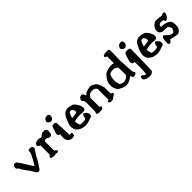

<svg xmlns="http://www.w3.org/2000/svg" viewBox="241 -1952 3434 3434"><g transform="rotate(-45 1958.5 -235.0)"><path d="M293.5 -124.5Q314.5 -155.8 364.3 -243.9Q414.1 -332 414.1 -363.3Q414.1 -394.5 418.9 -403.3Q423.8 -412.1 447.3 -412.1Q520.5 -412.1 520.5 -362.3Q520.5 -336.9 507.8 -326.9Q495.1 -316.9 462.9 -262Q430.7 -207 424.8 -198.7Q418.9 -190.4 415 -176.8Q411.1 -163.1 377.9 -116.2Q344.7 -69.3 333 -47.6Q321.3 -25.9 307.4 -14.4Q293.5 -2.9 284.2 -2.9Q256.8 -2.9 239.3 -25.4L213.9 -64.9Q190.4 -110.4 136.2 -180.7Q83.5 -252 73.5 -277.6Q63.5 -303.2 49.3 -310.1Q35.2 -316.9 31.2 -324.5Q27.3 -332 27.3 -354Q27.3 -376 40.5 -393.6Q53.7 -411.1 79.1 -411.1Q104.5 -411.1 116.9 -396.5Q129.4 -381.8 173.8 -313.5Q218.3 -245.1 293.5 -124.5Z M764.6 -7.8Q735.4 -12.2 720.5 -12.2Q705.6 -12.2 692.9 -9Q680.2 -5.9 671.1 -5.9Q662.1 -5.9 634.8 -10.3Q606.9 -14.6 596.7 -34.2V-37.1Q596.7 -49.8 615.2 -65.9L630.9 -80.1V-316.4H629.9Q612.3 -316.4 597.2 -332.5Q582 -348.6 582 -357.4Q582 -366.2 586.9 -377Q606.4 -418 681.6 -418H695.3Q711.4 -418 731 -406.2L741.2 -399.4L798.8 -444.3H800.3Q817.9 -454.1 847.9 -454.1Q877.9 -454.1 897 -441.2Q916 -428.2 916 -382.3Q916 -297.9 860.4 -297.9Q838.9 -297.9 822.3 -310.1Q805.7 -322.3 801.3 -323.2H792L766.1 -328.1Q758.3 -327.1 736.8 -313Q738.8 -252.4 738.8 -193.1Q738.8 -133.8 736.8 -74.7Q742.7 -71.3 757.3 -63Q776.4 -52.2 780.3 -43L780.8 -36.1Q780.8 -7.8 766.1 -7.8Z M1109.9 -604.5Q1134.8 -593.8 1134.8 -562.5Q1134.8 -562 1134.8 -561.5Q1134.3 -529.3 1122.1 -511.7Q1109.9 -494.1 1094.2 -487.8Q1078.6 -481.4 1071.8 -481.4Q1047.4 -481.4 1026.1 -499.5Q1004.9 -517.6 1004.9 -532.2Q1004.9 -546.9 1015.1 -567.4Q1025.4 -587.9 1037.1 -595.2Q1048.8 -602.5 1061 -604.2Q1073.2 -606 1081.1 -607.2Q1088.9 -608.4 1094.5 -608.4Q1100.1 -608.4 1109.9 -604.5ZM1094.2 -418Q1106 -407.7 1117.7 -397.9Q1128.9 -236.3 1129.9 -156.7L1130.9 -82.5L1189.5 -75.7V-42Q1189.5 0 1126 0Q1103.5 0 1073.2 -13.9Q1043 -27.8 1028.8 -58.3Q1014.6 -88.9 1014.6 -125Q1014.6 -161.1 1018.1 -171.1Q1021.5 -181.2 1021.5 -191.4Q1021.5 -201.7 1020.5 -204.6Q1017.1 -205.1 1015.1 -206.1Q1006.3 -208 1000 -210Q976.6 -217.8 976.6 -252Q976.6 -271 997.6 -328.4Q1018.6 -385.7 1022 -401.4Q1024.9 -414.1 1061.5 -416Q1078.1 -417 1094.2 -418Z M1418.9 -365.2Q1418 -359.4 1403.6 -334Q1389.2 -308.6 1377.4 -258.8Q1388.2 -257.8 1397 -257.8Q1405.8 -257.8 1442.6 -264.6Q1479.5 -271.5 1500 -275.4Q1506.8 -289.1 1506.8 -302.7Q1506.8 -335.4 1468.3 -371.6Q1460.4 -372.1 1445.3 -372.1Q1429.2 -372.1 1418.9 -365.2ZM1452.1 -68.4H1460Q1507.3 -68.4 1525.6 -78.1Q1543.9 -87.9 1544.9 -117.7Q1545.9 -147.5 1560.5 -159.2L1580.1 -175.8L1612.8 -153.8L1613.3 -153.3Q1649.4 -123 1649.4 -90.8Q1649.4 -58.6 1644 -47.9Q1638.7 -37.1 1609.9 -29.8Q1581.1 -22.5 1562.5 -13.7Q1543.9 -4.9 1508.1 2Q1472.2 8.8 1454.6 8.8Q1437 8.8 1403.6 2Q1370.1 -4.9 1356 -11Q1341.8 -17.1 1314.5 -36.4Q1287.1 -55.7 1274.9 -72.8L1259.8 -110.4Q1251 -136.7 1251 -150.4V-167.5L1253.4 -191.4Q1253.9 -209.5 1269.5 -251Q1320.3 -386.7 1362.3 -413.6Q1404.3 -440.4 1437 -440.4Q1469.7 -440.4 1510.7 -431.2Q1551.8 -421.9 1565.4 -411.6Q1579.1 -401.4 1607.4 -362.8Q1651.4 -303.2 1651.4 -241.2Q1651.4 -217.3 1636.7 -206.1Q1622.1 -194.8 1585.9 -194.8H1585.4L1518.1 -201.7Q1460.9 -201.7 1420.4 -192.1Q1379.9 -182.6 1369.1 -179.7Q1370.6 -127.4 1391.1 -77.6Q1415.5 -68.8 1452.1 -68.4Z M1963.9 -353.5Q1897 -348.6 1862.8 -279.8Q1864.7 -219.2 1864.7 -164.3Q1864.7 -109.4 1863.3 -58.6Q1873 -51.3 1884.8 -43.5Q1896.5 -35.6 1896.5 -27.3Q1896.5 -14.6 1871.6 5.9Q1860.4 15.6 1780.3 15.6H1777.8Q1752.4 14.6 1742.2 -0.5V-2L1738.3 -11.7V-14.2L1743.7 -30.8Q1750.5 -42 1751.7 -66.4Q1752.9 -90.8 1752.9 -174.3Q1752.9 -303.7 1748 -316.7Q1743.2 -329.6 1728 -340.3Q1712.9 -351.1 1712.9 -366Q1712.9 -380.9 1731.9 -407.2Q1751 -433.6 1784.7 -433.6Q1818.4 -433.6 1832 -387.2Q1835.9 -373.5 1839.4 -364.7Q1846.7 -370.6 1862.3 -384.5Q1877.9 -398.4 1892.1 -405.8Q1906.2 -413.1 1940.9 -421.4Q1975.6 -429.7 2007.1 -429.7Q2038.6 -429.7 2082.5 -401.4Q2125 -373 2135.3 -345.7Q2145.5 -318.4 2158.2 -286.6L2172.9 -233.9L2174.8 -85.4L2207.5 -62.5Q2214.8 -55.2 2214.8 -46.6Q2214.8 -38.1 2207.8 -31.7Q2200.7 -25.4 2185.3 -18.3Q2169.9 -11.2 2149.2 7.3Q2128.4 25.9 2112.1 26.6Q2095.7 27.3 2080.6 27.3H2080.1Q2063 27.3 2048.3 14.4Q2033.7 1.5 2033.7 -9.3V-20.5L2069.8 -26.4Q2067.9 -92.8 2067.9 -155.3Q2068.4 -163.1 2068.4 -170.9Q2068.4 -240.7 2069.8 -305.2Q2058.6 -321.8 2039.1 -337.6Q2019.5 -353.5 1975.6 -353.5Z M2604.5 -126.5Q2601.6 -222.7 2600.1 -318.4Q2588.4 -324.7 2562.3 -340.1Q2536.1 -355.5 2510.3 -355.5Q2484.4 -355.5 2458 -350.6Q2431.6 -345.7 2411.1 -325.2Q2384.8 -259.3 2384.8 -200.7Q2384.8 -142.1 2405.8 -89.4Q2414.6 -83.5 2436.5 -71Q2458.5 -58.6 2488.8 -58.6H2492.2Q2519.5 -58.6 2550.5 -76.4Q2581.5 -94.2 2604.5 -126.5ZM2559.1 -629.9Q2561.5 -665 2650.4 -665H2667Q2702.1 -664.1 2709.5 -653.3Q2716.8 -642.6 2716.8 -618.2V-588.9L2710.9 -390.1L2721.7 -189.9Q2726.6 -132.3 2727.5 -105.5Q2728.5 -78.6 2740.2 -64.9Q2752 -51.3 2752 -41.5V-30.3H2748Q2746.1 -26.4 2741.7 -20Q2737.3 -13.7 2713.4 -6.8L2679.2 0.5L2676.3 -2.4Q2668.5 -5.9 2658 -19.5Q2647.5 -33.2 2644.5 -57.6L2626 -43Q2548.8 14.6 2482.4 15.6H2480.5L2403.8 -1L2346.7 -30.3Q2307.1 -47.9 2281.2 -127.9Q2273.9 -149.9 2273.9 -156.2V-157.2L2275.4 -210L2276.4 -225.6Q2281.2 -273.4 2324.2 -330.6Q2367.2 -387.7 2391.6 -399.4Q2416 -410.2 2461.4 -421.9Q2506.8 -433.6 2524.4 -433.6H2556.2Q2571.8 -433.6 2599.1 -421.4V-594.2Q2578.1 -603.5 2568.6 -610.4Q2559.1 -617.2 2559.1 -625.5Z M2968.8 -599.6Q2993.7 -588.9 2993.7 -557.6Q2993.7 -557.1 2993.7 -556.6Q2993.2 -524.4 2981 -506.8Q2968.8 -489.3 2953.1 -482.9Q2937.5 -476.6 2930.7 -476.6Q2906.2 -476.6 2885 -494.6Q2863.8 -512.7 2863.8 -527.3Q2863.8 -542 2874 -562.5Q2884.3 -583 2896 -590.3Q2907.7 -597.7 2919.9 -599.4Q2932.1 -601.1 2939.9 -602.3Q2947.8 -603.5 2953.4 -603.5Q2959 -603.5 2968.8 -599.6ZM2929.2 -419.9Q2994.6 -419.9 2994.6 -381.3Q2994.6 -380.9 2994.6 -380.4Q2985.4 136.2 2982.4 147Q2977.1 168 2942.9 186.5Q2927.2 195.3 2899.9 195.3H2871.6Q2853 195.3 2819.8 185.1Q2758.3 166 2758.3 127V125Q2758.3 107.9 2770 90.3L2771 87.9L2786.1 81.1H2787.6Q2793 81.1 2800.3 84Q2807.6 86.9 2818.6 100.8Q2829.6 114.7 2835 117.4Q2840.3 120.1 2853.3 120.1Q2866.2 120.1 2870.6 118.2Q2874 104.5 2876.5 37.6L2881.3 -85.9L2875.5 -180.2L2862.3 -178.2H2861.8Q2861.3 -178.2 2860.8 -178.2Q2843.8 -178.2 2830.1 -191.4L2820.3 -209.5Q2818.8 -214.4 2818.8 -219.7L2817.9 -221.2L2820.8 -253.9Q2824.7 -276.9 2839.4 -325.7Q2863.3 -404.3 2880.9 -413.1Q2894.5 -419.9 2929.2 -419.9Z M3232.9 -365.2Q3231.9 -359.4 3217.5 -334Q3203.1 -308.6 3191.4 -258.8Q3202.1 -257.8 3210.9 -257.8Q3219.7 -257.8 3256.6 -264.6Q3293.5 -271.5 3314 -275.4Q3320.8 -289.1 3320.8 -302.7Q3320.8 -335.4 3282.2 -371.6Q3274.4 -372.1 3259.3 -372.1Q3243.2 -372.1 3232.9 -365.2ZM3266.1 -68.4H3273.9Q3321.3 -68.4 3339.6 -78.1Q3357.9 -87.9 3358.9 -117.7Q3359.9 -147.5 3374.5 -159.2L3394 -175.8L3426.8 -153.8L3427.2 -153.3Q3463.4 -123 3463.4 -90.8Q3463.4 -58.6 3458 -47.9Q3452.6 -37.1 3423.8 -29.8Q3395 -22.5 3376.5 -13.7Q3357.9 -4.9 3322 2Q3286.1 8.8 3268.6 8.8Q3251 8.8 3217.5 2Q3184.1 -4.9 3169.9 -11Q3155.8 -17.1 3128.4 -36.4Q3101.1 -55.7 3088.9 -72.8L3073.7 -110.4Q3064.9 -136.7 3064.9 -150.4V-167.5L3067.4 -191.4Q3067.9 -209.5 3083.5 -251Q3134.3 -386.7 3176.3 -413.6Q3218.3 -440.4 3251 -440.4Q3283.7 -440.4 3324.7 -431.2Q3365.7 -421.9 3379.4 -411.6Q3393.1 -401.4 3421.4 -362.8Q3465.3 -303.2 3465.3 -241.2Q3465.3 -217.3 3450.7 -206.1Q3436 -194.8 3399.9 -194.8H3399.4L3332 -201.7Q3274.9 -201.7 3234.4 -192.1Q3193.8 -182.6 3183.1 -179.7Q3184.6 -127.4 3205.1 -77.6Q3229.5 -68.8 3266.1 -68.4Z M3853 -436.5Q3885.3 -436.5 3885.3 -407.2Q3885.3 -393.1 3864.7 -356.9Q3844.2 -320.8 3827.1 -311.3Q3810.1 -301.8 3803.2 -301.8H3794.9L3793 -302.7Q3780.8 -307.1 3778.3 -321.8Q3775.9 -336.4 3773.9 -339.4Q3769 -341.8 3742.2 -346.4Q3715.3 -351.1 3704.1 -351.6Q3652.8 -339.4 3652.8 -295.9Q3652.8 -290.5 3653.8 -285.2H3660.6Q3667 -285.6 3698.7 -285.6Q3730.5 -285.6 3782.5 -264.9Q3834.5 -244.1 3851.1 -216.6Q3867.7 -189 3867.7 -126.2Q3867.7 -63.5 3853 -43.5Q3817.9 16.6 3768.1 18.6L3704.1 7.8L3614.3 -13.7L3580.1 27.3Q3571.8 35.2 3563 35.2Q3554.2 35.2 3541 28.3Q3527.8 21.5 3527.8 3.4Q3527.8 -83 3535.6 -107.9Q3543.5 -132.8 3553.7 -139.6Q3564 -146.5 3573.7 -146.5Q3594.2 -146.5 3633.8 -100.1Q3658.7 -72.8 3668.5 -68.4Q3683.6 -62 3732.4 -55.7Q3776.4 -92.8 3776.4 -129.2Q3776.4 -165.5 3734.9 -202.6L3619.1 -207.5H3618.2Q3601.1 -209.5 3574.2 -229Q3547.4 -248.5 3547.4 -294.4V-294.9L3552.2 -331.1Q3555.7 -342.8 3573 -369.6Q3590.3 -396.5 3616.2 -412.6Q3642.1 -428.7 3653.1 -431.2Q3664.1 -433.6 3678.2 -433.6Q3730.5 -433.6 3763.7 -425.8Q3796.4 -418.5 3804.2 -418.5Q3804.2 -418.5 3805.2 -418.5Q3810.1 -419.4 3823.5 -428Q3836.9 -436.5 3853 -436.5Z"/></g></svg>

Font: Drukaatie burti
Style: Demi
Weight: 600
Version: Version 0.14